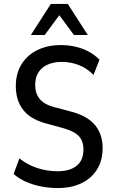

<svg xmlns="http://www.w3.org/2000/svg" viewBox="-20 -942 579 971"><path d="M272 9Q230 9 188.5 1Q147 -7 111 -23Q75 -39 49 -62L78 -141Q106 -119 137.5 -104.5Q169 -90 203.5 -83Q238 -76 272 -76Q333 -76 367.5 -103.5Q402 -131 402 -186Q402 -215 391.5 -235.5Q381 -256 359 -269.5Q337 -283 303 -293L212 -318Q134 -339 97 -386.5Q60 -434 60 -507Q60 -570 88.5 -616.5Q117 -663 168.5 -688.5Q220 -714 288 -714Q327 -714 363 -705.5Q399 -697 429.5 -680.5Q460 -664 483 -640L453 -563Q420 -597 378.5 -613Q337 -629 293 -629Q252 -629 221.5 -615.5Q191 -602 174.5 -576Q158 -550 158 -512Q158 -470 180 -442.5Q202 -415 248 -402L338 -378Q420 -357 459.5 -310.5Q499 -264 499 -193Q499 -131 471 -85.5Q443 -40 392 -15.5Q341 9 272 9ZM136 -765 237 -922H323L424 -765H354L280 -865L206 -765Z"/></svg>

Font: Nunito Sans 10pt Condensed SemiBold
Style: Regular
Weight: 600
Width: 3
Designer: Vernon Adams
Foundry: Vernon Adams
Version: Version 3.101;gftools[0.9.27]